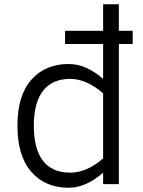

<svg xmlns="http://www.w3.org/2000/svg" viewBox="-20 -866 674 903"><path d="M604 -659H539V0H465V-54Q384 17 303 17Q193 17 127.5 -57.5Q62 -132 62 -275Q62 -417 127.5 -491Q193 -565 303 -565Q385 -565 465 -495V-659H286V-721H465V-846H539V-721H604ZM465 -121V-427Q387 -495 310 -495Q226 -495 182.5 -439Q139 -383 139 -275Q139 -166 182 -110Q225 -54 310 -54Q388 -54 465 -121Z"/></svg>

Font: Biryani Light
Style: Regular
Weight: 300
Designer: Dan Reynolds and Mathieu Réguer
Foundry: Dan Reynolds and Mathieu Réguer
Version: Version 1.004; ttfautohint (v1.1) -l 5 -r 5 -G 72 -x 0 -D la